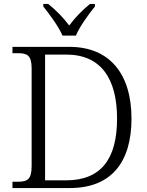

<svg xmlns="http://www.w3.org/2000/svg" viewBox="-20 -951 744 971"><path d="M296 -771H364C382 -816 429 -880 460 -918V-931H435C392 -896 360 -862 330 -822C300 -862 267 -896 224 -931H199V-918C230 -880 277 -816 296 -771ZM43 0H333C544 0 645 -132 645 -351C645 -578 534 -714 331 -714H43V-682H70C117 -682 140 -672 140 -605V-111C140 -42 117 -32 70 -32H43ZM314 -39H208V-675H315C490 -675 572 -554 572 -351C572 -147 491 -39 314 -39Z"/></svg>

Font: Noto Serif Light
Style: Regular
Weight: 300
Designer: Monotype Design Team
Foundry: Monotype Imaging Inc.
Version: Version 2.013